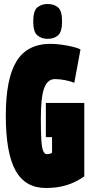

<svg xmlns="http://www.w3.org/2000/svg" viewBox="-20 -929 458 959"><path d="M9 -352Q9 -536 62.5 -623Q116 -710 233 -710Q257 -710 286 -706Q315 -702 341 -696Q367 -690 382 -682L351 -515Q334 -523 306 -528.5Q278 -534 255 -534Q217 -534 200.5 -488.5Q184 -443 184 -338Q184 -268 186.5 -229Q189 -190 196 -174.5Q203 -159 214 -159Q232 -159 240 -167V-244H209V-415H401V-48Q358 -18 312 -4Q266 10 209 10Q106 10 57.5 -77.5Q9 -165 9 -352ZM218 -735Q187 -735 166.5 -752.5Q146 -770 146 -822Q146 -875 166.5 -892Q187 -909 218 -909Q250 -909 270 -892Q290 -875 290 -822Q290 -770 270 -752.5Q250 -735 218 -735Z"/></svg>

Font: Georama ExtraCondensed Black
Style: Regular
Weight: 900
Width: 2
Designer: Jean-Baptiste Levee
Foundry: Production Type
Version: Version 1.000